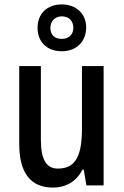

<svg xmlns="http://www.w3.org/2000/svg" viewBox="-20 -839 559 869"><path d="M260 -607C325 -607 370 -650 370 -715C370 -778 323 -819 260 -819C193 -819 150 -777 150 -713C150 -649 193 -607 260 -607ZM260 -663C226 -663 208 -682 208 -713C208 -744 230 -765 260 -765C292 -765 312 -744 312 -713C312 -682 290 -663 260 -663ZM449 -540H351V-259C351 -138 325 -76 242 -76C189 -76 165 -118 165 -207V-540H67V-188C67 -61 115 10 220 10C277 10 326 -17 353 -71H359L371 0H449Z"/></svg>

Font: Noto Sans Gurmukhi UI Condensed Medium
Style: Regular
Weight: 500
Width: 3
Designer: Jelle Bosma - Monotype Design Team
Foundry: Monotype Imaging Inc.
Version: Version 2.004